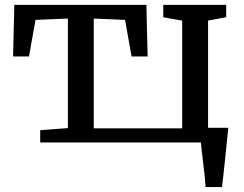

<svg xmlns="http://www.w3.org/2000/svg" viewBox="-20 -575 985 775"><path d="M142.3 0V-49.6L254 -57.9V-500.1L123.4 -494.7L97 -347.1H32.8L37.8 -555.3H570.9L575.9 -347.1H511L484.8 -494.7L358.4 -500.1V-56.9H715.4V-491.7L639 -505.4V-555.3H893V-505.4L819.9 -492V0ZM810 180Q808.7 159.8 806.2 136.2Q803.7 112.6 800.8 88.3Q797.8 64 795.2 41.3Q792.5 18.6 790.9 0L745.1 -59.2H901.6Q899.6 -39.2 897 -15.1Q894.5 9 891.9 35Q889.4 61 886.5 86.8Q883.7 112.7 881.2 136.6Q878.6 160.5 876.2 180Z"/></svg>

Font: Merriweather Light
Style: Regular
Weight: 300
Designer: Eben Sorkin
Foundry: Eben Sorkin
Version: Version 2.100